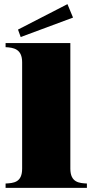

<svg xmlns="http://www.w3.org/2000/svg" viewBox="-20 -908 447 928"><path d="M7 -21V0H400V-21C364 -23 320 -25 320 -93V-700H7V-680C45 -678 87 -672 87 -607V-93C87 -26 46 -23 7 -21ZM333 -823 306 -888 67 -765 80 -729Z"/></svg>

Font: Sprat Black
Style: Regular
Weight: 900
Designer: Ethan Nakache
Foundry: Collletttivo
Version: Version 2.000;Glyphs 3.2 (3217)